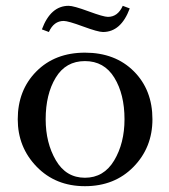

<svg xmlns="http://www.w3.org/2000/svg" viewBox="-20 -633 582 660"><path d="M41 -223Q41 -323 105 -387.5Q169 -452 272 -452Q376 -452 440 -388Q504 -324 504 -223Q504 -126 439 -59.5Q374 7 272 7Q171 7 106 -60Q41 -127 41 -223ZM124 -532Q154 -613 216 -613Q233 -613 284.5 -594Q336 -575 351 -575Q385 -575 402 -613L426 -604Q396 -523 334 -523Q317 -523 265.5 -542Q214 -561 199 -561Q165 -561 148 -523ZM137 -223Q137 -142 172 -82Q207 -22 272 -22Q337 -22 372.5 -81.5Q408 -141 408 -223Q408 -309 373 -366Q338 -423 272 -423Q206 -423 171.5 -366Q137 -309 137 -223Z"/></svg>

Font: Dihjauti
Style: Bold
Weight: 700
Designer: T. Christopher White
Version: Version 3.0.0